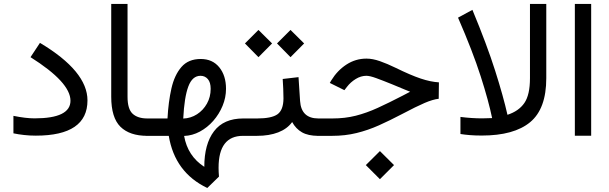

<svg xmlns="http://www.w3.org/2000/svg" viewBox="-20 -687 3082 971"><path d="M47.9 -101.1Q110.4 -88.4 154.8 -88.4Q336.4 -88.4 336.4 -177.7Q336.4 -270.5 134.3 -397.9L182.1 -470.2Q422.4 -326.7 422.4 -179.2Q422.4 -1 161.1 -1Q130.4 -1 102.1 -4.2Q73.7 -7.3 47.9 -12.7Z M737.3 0H725.1Q635.7 0 589.1 -45.9Q542.5 -91.8 542.5 -197.8V-667H625V-197.3Q625 -135.3 650.9 -111.6Q676.8 -87.9 725.1 -87.9H737.3Z M1028.3 263.7Q864.3 185.5 833.5 0H717.8V-87.9H827.1Q831.5 -171.4 846.9 -239.5Q862.3 -307.6 897.5 -348.1Q932.6 -388.7 995.1 -388.7Q1054.7 -388.7 1088.9 -346.7Q1123 -304.7 1123 -237.8Q1123 -193.8 1105.7 -151.9Q1088.4 -109.9 1058.6 -75.9Q1028.8 -42 990.7 -21.5Q952.6 -1 911.1 0.5Q929.2 102.5 1013.2 156.7Q1013.2 41.5 1062.3 -23.2Q1111.3 -87.9 1210 -87.9H1226.6V0H1209Q1085.4 0 1085.4 161.1Q1085.4 171.4 1085.9 183.1Q1086.4 194.8 1087.4 206.1ZM906.7 -87.4Q944.8 -88.9 976.3 -109.1Q1007.8 -129.4 1026.6 -163.1Q1045.4 -196.8 1045.4 -237.8Q1045.4 -270.5 1031 -287.1Q1016.6 -303.7 994.1 -303.7Q952.6 -303.7 932.4 -249.5Q912.1 -195.3 906.7 -87.4Z M1601.1 0H1589.4Q1538.6 0 1507.3 -17.8Q1476.1 -35.6 1457.5 -69.8Q1432.6 -35.2 1387 -17.6Q1341.3 0 1279.8 0H1207V-87.9H1280.8Q1353.5 -87.9 1383.3 -109.1Q1413.1 -130.4 1413.6 -189Q1413.6 -212.9 1412.4 -238.8Q1411.1 -264.6 1409.7 -287.6L1489.7 -296.9L1497.6 -176.3Q1503.4 -87.9 1590.3 -87.9H1601.1ZM1380.9 -467.3 1449.2 -535.6 1518.1 -467.3 1449.2 -397.9ZM1218.8 -467.3 1287.1 -535.6 1356 -467.3 1287.1 -397.9Z M1830.1 147.9 1901.4 77.1 1972.7 147.9 1901.4 219.2ZM1581.5 0V-87.9H1661.1Q1724.6 -87.9 1779.3 -101.8Q1834 -115.7 1890.6 -141.6Q1947.3 -167.5 2016.1 -203.1L2054.2 -223.1Q2043.5 -226.6 2026.9 -234.1Q2010.3 -241.7 1963.9 -260.3Q1914.6 -280.3 1882.3 -292Q1850.1 -303.7 1833 -303.7Q1805.2 -303.7 1779.1 -287.6Q1752.9 -271.5 1734.9 -248L1721.7 -231L1647.9 -267.6L1655.3 -280.3Q1686 -330.6 1732.2 -360.6Q1778.3 -390.6 1833.5 -390.6Q1864.3 -390.6 1901.4 -377.7Q1938.5 -364.7 1981.4 -343.8Q2057.1 -306.6 2107.4 -289.8Q2157.7 -272.9 2199.7 -270.5L2198.7 -187.5Q2168.9 -184.1 2127.7 -166.5Q2086.4 -148.9 2011.7 -109.4Q1952.1 -78.1 1896.5 -53.2Q1840.8 -28.3 1783.2 -14.2Q1725.6 0 1659.7 0Z M2308.6 -95.7Q2365.7 -88.4 2418 -88.4Q2445.3 -88.4 2468.8 -89.8Q2451.2 -175.8 2410.9 -301.5Q2370.6 -427.2 2296.4 -597.7L2369.1 -637.2Q2442.9 -459.5 2484.1 -329.6Q2525.4 -199.7 2546.4 -106.4Q2603.5 -125 2631.8 -166Q2660.2 -207 2660.2 -292V-667H2742.7V-291.5Q2742.7 -136.7 2661.1 -69.1Q2579.6 -1.5 2416.5 -1.5Q2383.3 -1.5 2356.4 -3.7Q2329.6 -5.9 2308.6 -9.3Z M2887.2 -667H2969.7V-0.5H2887.2Z"/></svg>

Font: Vazir
Style: Regular
Weight: 400
Designer: Saber Rastikerdar
Foundry: Saber Rastikerdar
Version: Version 30.0.0